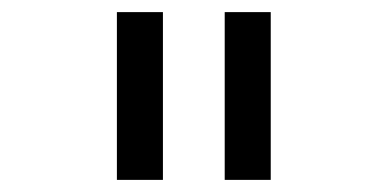

<svg xmlns="http://www.w3.org/2000/svg" viewBox="-20 -760 640 317"><path d="M173 -463V-740H249V-463ZM351 -463V-740H427V-463Z"/></svg>

Font: Lilex
Style: Regular
Weight: 400
Monospace: yes
Designer: Mike Abbink, Paul van der Laan, Pieter van Rosmalen, Mikhael Khrustik
Foundry: Mikhael Khrustik
Version: Version 2.510